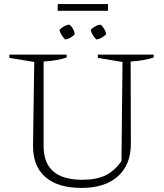

<svg xmlns="http://www.w3.org/2000/svg" viewBox="-20 -913 803 942"><path d="M380 9Q264 9 203 -44Q142 -97 142 -197L148 -609L26 -629V-645H307V-631Q266 -616 194 -611V-196Q194 -31 383 -31Q453 -31 497.5 -52.5Q542 -74 576 -123L581 -609L460 -629V-645H734V-631Q692 -616 621 -611L622 -207Q622 -105 558.5 -48Q495 9 380 9ZM263 -860V-893H510V-860ZM321 -792Q343 -774 347 -745Q339 -736 326 -728.5Q313 -721 300 -719Q290 -729 282.5 -741Q275 -753 271 -766Q281 -776 294 -783.5Q307 -791 321 -792ZM474 -792Q484 -783 491.5 -770.5Q499 -758 501 -745Q492 -736 479.5 -728.5Q467 -721 453 -719Q432 -739 425 -766Q434 -776 447 -783.5Q460 -791 474 -792Z"/></svg>

Font: Piazzolla SC ExtraLight
Style: Regular
Weight: 200
Designer: Juan Pablo del Peral
Foundry: Huerta Tipografica
Version: Version 1.330